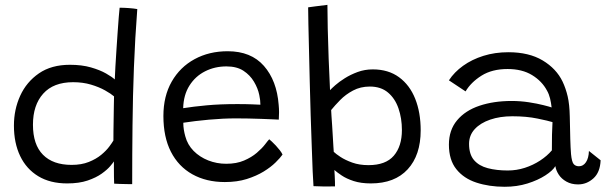

<svg xmlns="http://www.w3.org/2000/svg" viewBox="-20 -740 2435 772"><path d="M439 -1.5Q438.5 -10.5 438.2 -29Q438 -47.5 438 -65.5Q438 -83.5 438 -91Q435 -86 423.2 -72Q411.5 -58 389.2 -42Q367 -26 332.5 -14.2Q298 -2.5 250 -2.5Q181.5 -2.5 133.8 -31.5Q86 -60.5 61 -112.8Q36 -165 36 -235Q36 -299.5 61.2 -355Q86.5 -410.5 136.5 -445Q186.5 -479.5 261 -479.5Q309 -479.5 345.5 -469Q382 -458.5 406.5 -444.5Q431 -430.5 441.5 -420.5Q442 -440.5 444 -472Q446 -503.5 448.2 -539.5Q450.5 -575.5 453 -610.2Q455.5 -645 457.5 -671.2Q459.5 -697.5 461 -709Q478 -709 498.2 -707.5Q518.5 -706 532 -703.5Q523 -586 518.5 -469.5Q514 -353 512.8 -236Q511.5 -119 511.5 0.5Q505 0.5 490 0.2Q475 0 460.2 -0.5Q445.5 -1 439 -1.5ZM268 -77Q307.5 -77 337 -88.8Q366.5 -100.5 387 -117.5Q407.5 -134.5 419.5 -150.8Q431.5 -167 436 -175Q436 -187.5 436.2 -212.2Q436.5 -237 437 -265Q437.5 -293 437.8 -317Q438 -341 438.5 -352.5Q426.5 -363 402.5 -376.5Q378.5 -390 345.8 -399.8Q313 -409.5 274 -409.5Q195 -409.5 153.8 -363.5Q112.5 -317.5 112.5 -238.5Q112.5 -158.5 152.8 -117.8Q193 -77 268 -77Z M1116 -118.5Q1107 -105.5 1088 -86.8Q1069 -68 1040 -50.2Q1011 -32.5 972.2 -20.2Q933.5 -8 884 -8Q809.5 -8 753.5 -39.2Q697.5 -70.5 667.2 -129.8Q637 -189 637 -273.5Q637 -353.5 670.5 -412Q704 -470.5 762.5 -502.2Q821 -534 895.5 -534Q989.5 -534 1041.2 -475Q1093 -416 1100.5 -318.5Q1102 -303 1102 -288.5Q1102 -274 1101 -259Q1095 -259.5 1076 -260.2Q1057 -261 1031.2 -262Q1005.5 -263 978.5 -263.5Q951.5 -264 929.5 -264Q877 -264 819.8 -258.8Q762.5 -253.5 717 -246.5Q717 -232 719.2 -218.2Q721.5 -204.5 725 -192Q734 -158 758.5 -133.2Q783 -108.5 817.2 -95Q851.5 -81.5 889.5 -81.5Q931 -81.5 961.2 -94.5Q991.5 -107.5 1012.5 -125.5Q1033.5 -143.5 1045.5 -159.2Q1057.5 -175 1062.5 -180Q1065.5 -177.5 1073 -170.8Q1080.5 -164 1089 -154.8Q1097.5 -145.5 1105 -136Q1112.5 -126.5 1116 -118.5ZM716.5 -305Q757 -311.5 811 -316.5Q865 -321.5 933.5 -321.5Q969 -321.5 993 -320.5Q1017 -319.5 1027 -319Q1027 -337.5 1022.5 -358Q1017 -385 1001.2 -411.5Q985.5 -438 958.8 -455.5Q932 -473 890.5 -473Q843.5 -473 804.5 -453.2Q765.5 -433.5 741.8 -396Q718 -358.5 716.5 -305Z M1240.5 8.5Q1239 -9 1237.2 -51Q1235.5 -93 1233.5 -151Q1231.5 -209 1229.2 -275.5Q1227 -342 1225.5 -409Q1224 -476 1222.5 -536.2Q1221 -596.5 1220 -642.2Q1219 -688 1219 -710.5Q1226 -711.5 1248.5 -714.5Q1271 -717.5 1296.5 -720.5Q1296.5 -682.5 1297.8 -625.2Q1299 -568 1301.5 -503Q1304 -438 1307 -377.5Q1313 -384 1328.2 -397.5Q1343.5 -411 1366.5 -425.5Q1389.5 -440 1418 -450.5Q1446.5 -461 1479 -461Q1541.5 -461 1584.5 -429.5Q1627.5 -398 1649.5 -342.8Q1671.5 -287.5 1671.5 -216Q1671.5 -116 1619.2 -59.2Q1567 -2.5 1471 -2.5Q1431.5 -2.5 1402.2 -12Q1373 -21.5 1353.8 -34.5Q1334.5 -47.5 1324.5 -56.5Q1325 -47 1325.8 -34Q1326.5 -21 1326.8 -9Q1327 3 1327 9.5Q1309 10 1282.8 9.8Q1256.5 9.5 1240.5 8.5ZM1322 -129.5Q1330 -121.5 1349 -109Q1368 -96.5 1396.5 -86.2Q1425 -76 1461.5 -76Q1531 -76 1563.5 -114Q1596 -152 1596 -217Q1596 -264.5 1582.2 -304.2Q1568.5 -344 1540 -368Q1511.5 -392 1467 -392Q1429.5 -392 1399.5 -376Q1369.5 -360 1347.8 -337.8Q1326 -315.5 1311.5 -297.5Q1311.5 -291.5 1312.8 -274.5Q1314 -257.5 1315.5 -235.2Q1317 -213 1318.2 -190.5Q1319.5 -168 1320.5 -151.5Q1321.5 -135 1322 -129.5Z M2009 11Q1946.5 11 1895.5 -5.8Q1844.5 -22.5 1814.8 -59.8Q1785 -97 1785 -158.5Q1785 -217 1817.8 -256.2Q1850.5 -295.5 1907.8 -314.8Q1965 -334 2037 -334Q2072.5 -334 2106.5 -328.8Q2140.5 -323.5 2165.2 -317.2Q2190 -311 2198 -308Q2196 -326 2191.8 -343.8Q2187.5 -361.5 2179.5 -375.5Q2159.5 -413.5 2119.5 -438Q2079.5 -462.5 2021 -462.5Q1958.5 -462.5 1916 -435.8Q1873.5 -409 1852 -372.5L1785 -417Q1806.5 -450 1842 -475.5Q1877.5 -501 1923.8 -515.5Q1970 -530 2024 -530Q2107 -530 2162 -497Q2217 -464 2242 -412Q2255 -384.5 2262.5 -352.5Q2270 -320.5 2271 -271.5Q2272 -217 2273 -180.8Q2274 -144.5 2276 -120.5Q2279 -89.5 2286.5 -80.5Q2294 -71.5 2308 -71.5Q2325 -71.5 2336 -87.8Q2347 -104 2348 -133L2395 -95.5Q2393 -47 2366 -22.8Q2339 1.5 2304.5 1.5Q2277.5 1.5 2257.5 -9.8Q2237.5 -21 2226.5 -38Q2215.5 -55 2213 -72Q2202.5 -54 2172.8 -34.8Q2143 -15.5 2100.8 -2.2Q2058.5 11 2009 11ZM2021.5 -54.5Q2057 -54.5 2090.2 -65.2Q2123.5 -76 2151.8 -94.5Q2180 -113 2199 -135.5Q2199 -171.5 2199.5 -198.5Q2200 -225.5 2201.5 -249Q2186 -254 2141.5 -263.2Q2097 -272.5 2040 -272.5Q1990.5 -272.5 1951 -259Q1911.5 -245.5 1888.8 -220.8Q1866 -196 1866 -161.5Q1866 -119.5 1886 -96.2Q1906 -73 1941.2 -63.8Q1976.5 -54.5 2021.5 -54.5Z"/></svg>

Font: Grandstander Thin Light
Style: Regular
Weight: 300
Version: Version 1.200